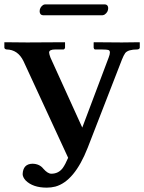

<svg xmlns="http://www.w3.org/2000/svg" viewBox="-20 -840 662 882"><path d="M215.8 -42Q248.5 -42 268.1 -67.9Q280.3 -85 293 -115.2L87.9 -559.1Q62 -612.3 9.8 -612.8Q1 -614.3 0 -621.1V-645L1 -646Q2 -646 105 -645L276.9 -646L278.8 -645V-621.1Q277.3 -614.3 272 -612.8H233.9Q205.6 -612.8 205.6 -598.6Q206.1 -590.3 211.9 -575.2L357.9 -253.9L479 -575.2Q490.7 -605 479 -609.9Q470.2 -612.8 445.8 -612.8H416Q411.1 -614.7 410.2 -621.1V-645L412.1 -646Q413.1 -646 540 -645L620.1 -646L622.1 -645V-621.1Q621.1 -613.8 610.8 -612.8Q568.4 -612.8 555.2 -596.2Q547.9 -585.9 540 -565.9L382.8 -161.1Q322.3 -7.3 234.4 17.1Q214.8 22 194.8 22Q130.9 22 97.7 -11.2Q84.5 -25.9 84 -40Q85.9 -86.9 128.9 -87.9Q161.6 -87.4 179.2 -64.9Q199.2 -42 215.8 -42ZM451.2 -770H176.8Q162.6 -771.5 162.1 -788.1Q162.1 -805.7 177.7 -816.9Q183.1 -819.8 187 -819.8H462.9Q476.1 -818.4 477.1 -803.2Q477.1 -784.2 460.4 -772.9Q455.6 -770.5 451.2 -770Z"/></svg>

Font: Linux Libertine O
Style: Bold
Weight: 700
Designer: Philipp H. Poll
Foundry: Philipp H. Poll
Version: Version 5.0.0